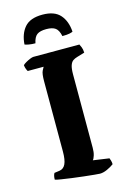

<svg xmlns="http://www.w3.org/2000/svg" viewBox="-135 -976 694 1039"><g transform="rotate(-15 211.5 -456.0)"><path d="M291 0Q284 0 259.5 -2.5Q235 -5 202.5 -8.5Q170 -12 137.5 -16.5Q105 -21 79.5 -25Q54 -29 46 -32Q46 -55 54 -68L83 -72Q106 -75 117 -98Q128 -121 128 -168V-562Q128 -604 136 -619.5Q144 -635 146 -638H57Q54 -642 50 -652Q46 -662 45 -674Q51 -680 63 -687Q75 -694 87.5 -699Q100 -704 106 -704H364Q367 -698 372 -686.5Q377 -675 378 -655L335 -642Q321 -638 311 -631Q301 -624 295 -607Q289 -590 289 -556V-145Q289 -121 283.5 -103.5Q278 -86 272 -80L362 -67Q364 -63 367 -52.5Q370 -42 370 -32Q354 -20 332 -10Q310 0 291 0ZM212 -912Q279 -912 310.5 -876.5Q342 -841 346 -781Q341 -778 327.5 -775Q314 -772 287 -772Q280 -806 263 -818.5Q246 -831 212 -831Q177 -831 160 -818.5Q143 -806 136 -772Q116 -772 99.5 -775Q83 -778 77 -781Q81 -840 112 -876Q143 -912 212 -912Z"/></g></svg>

Font: Texturina ExtraBold
Style: Regular
Weight: 800
Designer: Guillermo Torres Carreño
Foundry: Omnibus-Type
Version: Version 1.002; ttfautohint (v1.8.3)